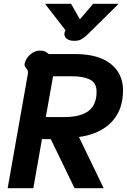

<svg xmlns="http://www.w3.org/2000/svg" viewBox="-20 -982 662 1002"><path d="M125 -594Q126 -598 126 -604Q126 -616 117 -626Q108 -636 108 -644Q108 -650 111 -659Q121 -685 142.5 -701.5Q164 -718 189 -718Q205 -718 215 -713.5Q225 -709 234 -700H370Q493 -700 557.5 -649Q622 -598 622 -510Q622 -407 561.5 -344.5Q501 -282 392 -267L521 0H369L245 -256H199L154 0H20ZM315 -371Q400 -371 442 -403Q484 -435 484 -503Q484 -549 450 -566.5Q416 -584 353 -584H257L219 -371ZM316 -804Q316 -812 319 -818L322 -824L215 -962H351L397 -881L466 -962H599L438 -803Q418 -784 404 -776.5Q390 -769 368 -769Q342 -769 329 -779.5Q316 -790 316 -804Z"/></svg>

Font: Niramit
Style: Bold Italic
Weight: 700
Italic angle: -10°
Designer: Katatrad Aksorn Co.,Ltd.
Foundry: Cadson Demak Co.,Ltd.
Version: Version 1.001; ttfautohint (v1.6)